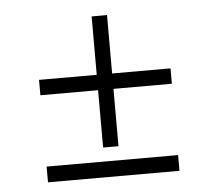

<svg xmlns="http://www.w3.org/2000/svg" viewBox="-41 -542 605 547"><g transform="rotate(-5 262.0 -268.0)"><path d="M240 -123V-287H75V-331H240V-498H284V-331H451V-287H284V-123ZM75 -38V-83H451V-38Z"/></g></svg>

Font: Manuale Light
Style: Italic
Weight: 300
Italic angle: -11°
Version: Version 1.002